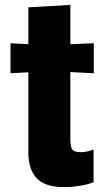

<svg xmlns="http://www.w3.org/2000/svg" viewBox="-20 -757 440 786"><path d="M243 9Q165 9 130.5 -27Q96 -63 96 -135V-461L23 -457V-580L96 -576V-727L268 -737V-576L364 -580V-457L268 -462V-190Q268 -157 275.5 -145.5Q283 -134 311 -134Q326 -134 340 -137.5Q354 -141 363 -145V-11Q341 -2 307 3.5Q273 9 243 9Z"/></svg>

Font: BDO Grotesk ExtraBold
Style: Regular
Weight: 800
Designer: Deni Anggara
Foundry: Lokal Container
Version: Version 2.000